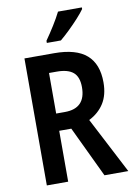

<svg xmlns="http://www.w3.org/2000/svg" viewBox="-100 -1000 740 1063"><g transform="rotate(-10 269.5 -468.5)"><path d="M242 -714Q365 -714 424 -662.5Q483 -611 483 -508Q483 -437 453 -390Q423 -343 369 -316L533 0H399L263 -286H195V0H75V-714ZM239 -611H195V-383H244Q361 -383 361 -502Q361 -560 331 -585.5Q301 -611 239 -611ZM437 -928Q423 -908 397.5 -880Q372 -852 343 -824Q314 -796 291 -777H212V-789Q238 -826 262 -864.5Q286 -903 303 -937H437Z"/></g></svg>

Font: Noto Sans Myanmar Condensed SemiBold
Style: Regular
Weight: 600
Width: 3
Designer: Monotype Design Team
Foundry: Monotype Imaging Inc.
Version: Version 2.107; ttfautohint (v1.8.4.7-5d5b)